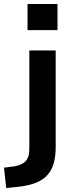

<svg xmlns="http://www.w3.org/2000/svg" viewBox="-68 -749 374 962"><path d="M70 -598V-729H220V-598ZM-37 193 -48 91 0 85Q38 80 58.5 60.5Q79 41 79 -3V-496H211V-12Q211 36 200.5 71.5Q190 107 167 131Q144 155 106 169Q68 183 13 188Z"/></svg>

Font: Nunito Sans 9pt
Style: Bold
Weight: 700
Version: Version 3.101;gftools[0.9.27]